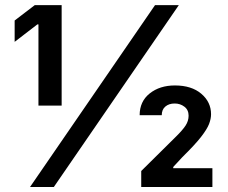

<svg xmlns="http://www.w3.org/2000/svg" viewBox="-20 -748 910 768"><path d="M226.6 -727.5V-325.7H133.8V-650.4H129.4L38.6 -580.6V-666L119.1 -727.5ZM100.1 0 600.1 -727.5H695.3L195.3 0ZM544.9 0V-64L684.1 -201.7Q710 -227.1 722.2 -245.6Q734.4 -264.2 734.4 -285.2Q734.4 -308.6 717.5 -321.3Q700.7 -334 678.7 -334Q655.8 -334 641.4 -321.8Q627 -309.6 627 -287.1H538.6Q538.6 -342.3 578.9 -374.3Q619.1 -406.2 679.7 -406.2Q746.1 -406.2 785.2 -373Q824.2 -339.8 824.2 -291Q824.2 -272.9 816.2 -252Q808.1 -231 783.7 -199.7Q759.3 -168.5 709.5 -119.6L672.9 -80.1V-75.2H829.6V0Z"/></svg>

Font: Inter-SemiBold
Style: Regular
Weight: 600
Designer: Rasmus Andersson
Foundry: rsms
Version: Version 4.000;git-a52131595